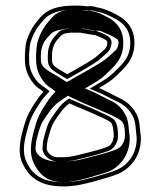

<svg xmlns="http://www.w3.org/2000/svg" viewBox="-20 -665 573 687"><path d="M385.1 -167V-166C385.1 -164.7 384.4 -161.8 382 -157.7C377.5 -149.7 376.1 -145 364.5 -139.8C347.2 -132.5 307.9 -121.9 287.8 -117.3C262.9 -111.5 236.8 -102.5 206.3 -102.5H182C165.9 -104.9 150.4 -115.5 147.1 -132.1C147.1 -142.4 148.8 -155.9 150.8 -165.2C156.2 -184.8 163.9 -215.5 173.1 -228.9C189.5 -253.3 206 -279.6 228.6 -295.2C257 -281.7 293.1 -268.1 320.7 -255.3C341.2 -245.2 362.7 -237.9 377.5 -226.4C383.5 -219.9 387.1 -197 387.1 -177C387.1 -175.7 386.2 -170.9 385.1 -167ZM314.2 -540H319.3C332.7 -534.1 352.1 -527.6 362.4 -518.9C363.7 -515.9 364.1 -513.9 364.1 -513.5C364.1 -503.2 361.4 -497.2 357.2 -491.3L344.9 -480C332.2 -469.6 323.5 -459.9 310.1 -451.7C281.1 -433 251.3 -417 220.8 -399.5C212.1 -405 202.3 -409.8 191.4 -416.7C174.9 -426.9 166.1 -432.8 166.1 -450.5V-466C166.6 -470.5 167 -475.9 167.1 -481.9C171.9 -509.2 181.5 -520 199.4 -538.5C204.1 -543.4 213 -546 230.7 -548H267.5C281 -546.2 298 -542.1 314.2 -540ZM248.1 -645C189.8 -645 151 -633.7 123.9 -602.4C101.8 -577.6 84.9 -552.6 74.3 -515.6C70.3 -501.4 70.7 -485.5 69.1 -472V-450.5C69.1 -411.2 85.6 -383.2 103.8 -361.7C111 -353.2 124.5 -345.1 135.4 -336.7C128.7 -329.5 122.5 -322.1 116.4 -313.8C95.3 -282.1 76.2 -255.1 65.3 -211.5C53.9 -172.7 40.3 -121.3 61.8 -78.2C86.3 -25.7 129.3 2 207.4 2C248.8 2 285.3 -7.4 318.2 -16.3C342.5 -23.8 383.7 -34.3 404.6 -43.7C449.2 -64.1 484.1 -107.9 484.1 -169.5C484.1 -176.7 483.4 -184.1 482 -192.5C479 -225.6 477.5 -246.2 459.7 -270.8C441.8 -296.9 421 -308.2 392.8 -321.3C375 -330.1 356.5 -340.9 334.3 -350C355.1 -362.2 378.8 -376.1 395.9 -393.2C424.5 -421.9 461.1 -449.4 461.1 -511.5C461.1 -564 432.6 -594.4 397 -612.2C375.4 -623.8 357.3 -633.4 326.4 -638.8L315.7 -641.8C308.3 -643.3 302.5 -643.5 293.2 -642.2C280.2 -644.5 263.6 -645 248.1 -645ZM180.9 -87.5H206.3C239.7 -87.5 267.4 -97.1 291.2 -102.7C312 -107.4 351 -117.8 370.5 -126.1C385.7 -132.9 391.3 -143.7 395.1 -150.3C399.8 -158.6 402.1 -167.7 402.1 -177C402.1 -198.8 400.6 -223.6 387.7 -237.5C369.5 -251.6 347.3 -258.9 327.2 -268.9C295.4 -283.6 257.6 -298 227.3 -312.5L220.1 -307.6C193.9 -289.5 176.8 -261.2 160.7 -237.4C148.6 -219.6 141.7 -188.7 136.4 -169.1C133.5 -158.7 132.2 -144.1 132.1 -132.2L132 -130.6C136.7 -104.7 159.3 -90.4 180.9 -87.5ZM268.6 -563H229.8C211.7 -560.9 198.3 -559 188.6 -548.9C170.4 -530 157.6 -514.7 152.1 -483.2L152.1 -482C152 -476.2 151.6 -471.4 151.1 -466.9V-450.5C151.1 -425.3 167.6 -413.7 183.4 -404C198.8 -394.2 208.3 -389.6 220.4 -382C253.2 -400.8 286.3 -418.4 318.1 -439C333.4 -448.4 343.1 -459.1 354.8 -468.6L368.5 -481.3C374.2 -489.4 379.1 -499.4 379.1 -513.5C379.1 -539.5 336.9 -548.6 322.5 -555H315.2C299.9 -557.1 283.2 -561 268.6 -563ZM292.9 -627C300.6 -628.1 306.9 -628.2 312.2 -627.2L323.1 -624.2C352.3 -619.1 367.9 -610.8 390.1 -598.8C422.7 -582.6 446.1 -557.6 446.1 -511.5C446.1 -456.3 415.4 -433.9 385.3 -403.8C370.1 -388.7 347.5 -375.2 326.7 -362.9L300.7 -347.6L328.6 -336.1C349.8 -327.4 367.5 -317.1 386.3 -307.7C414.7 -294.6 431.4 -285.5 447.4 -262.2C463 -240.6 464 -224.9 467.1 -191.1C467.8 -183.2 469.1 -176.1 469.1 -169.5C469.1 -114 438.1 -75.5 398.5 -57.3C380.1 -49.2 338.2 -38.1 314.1 -30.7C280.1 -21.5 246.6 -13 207.4 -13C133.3 -13 97.4 -37.3 75.3 -84.8C56.9 -121.7 68.1 -167.9 79.8 -207.5C90.2 -249 107.6 -273.6 128.7 -305.2C135.2 -313.9 139.9 -319.6 146.4 -326.5L157.6 -338.6L144.5 -348.6C132.7 -357.7 119.8 -366 115.3 -371.3C98.3 -391.4 84.1 -415.7 84.1 -450.5V-471.1C85.8 -486.1 85.7 -500.5 88.8 -511.4C98.6 -546 113.7 -568.4 135.2 -592.6C158.4 -619.3 191.4 -630 248.1 -630C264.6 -630 280.8 -629.2 292.9 -627ZM107 -131.5 107.1 -132.1C107.1 -143.1 108.8 -156.5 111 -166.6C116.5 -186.7 123.4 -216.6 134.3 -232.6C150.7 -256.8 166.3 -283.7 193.5 -302.4L222.5 -322.4L260.1 -304.5C286.7 -291.8 321.7 -278.7 352.2 -264.6C370.6 -255.5 394.6 -247.6 413.5 -233C426.3 -223 427.1 -198.3 427.1 -177C427.1 -174.2 426.3 -170.9 425.1 -166.3C425.1 -163.2 424 -159.5 421.2 -154.6C417.3 -147.8 414.9 -139 394.8 -130C370.9 -119.9 332 -109.8 308.8 -104.5C290.6 -100.3 256.9 -87.5 206.3 -87.5H174.2C131.5 -91.9 108.8 -111.5 107 -131.5ZM321.7 -555H337.9L349.9 -549.7C361 -544.7 386.1 -535.8 401 -523.2C402.5 -519.9 404.1 -515.9 404.1 -513.5C404.1 -501.7 400.3 -493.7 395.2 -486.5L381.7 -474C369.1 -463.7 361.9 -454.9 344.5 -444C314.9 -425 284.1 -408.4 254.2 -391.3L219 -371.2L186.3 -391.9C179.2 -396.4 170.3 -400.6 157 -409C140.4 -419.3 126.1 -430.8 126.1 -450.5V-466.4C126.7 -471.5 127 -476 127.1 -481.9L127.1 -482.4C132.1 -511 143.7 -524.9 161.8 -543.6C174.4 -556.7 202 -560.4 224.7 -563H274.6C292 -560.6 310 -556.9 321.7 -555ZM248.1 -630C209.7 -630 186.3 -625.9 161.9 -597.8C140.3 -573.5 124.4 -550 114.1 -514C110.5 -501.1 110.8 -485.7 109.1 -471.6V-450.5C109.1 -412.8 124.7 -386.6 142 -366.2C147.5 -359.6 166.9 -346.7 178.6 -337.7C170.1 -328.5 162.9 -320.6 155.1 -310C134 -278.4 115.8 -252.7 105.1 -209.9C93.7 -171 81 -121.2 101.2 -80.9C126 -27.7 163.8 -13 207.4 -13C232.4 -13 259.9 -19 293.8 -28.2C319.6 -36.1 358.5 -46.5 373.9 -53.2C407.9 -69 444.1 -109.7 444.1 -169.5C444.1 -176.5 443.5 -183.2 442 -191.7C439 -225.6 437.6 -244 421 -267C404.1 -291.6 389.2 -299.1 361.3 -312C341.2 -322 324.3 -331.8 304.8 -339.9L284.1 -348.4L300.6 -358.1C321.4 -370.3 343.1 -383.1 358.4 -398.5C388 -428 421.1 -451.6 421.1 -511.5C421.1 -562.2 393.9 -588.7 364.6 -603.4C341.6 -615.7 328.8 -621.8 309.5 -625.2C306.5 -625.7 303.7 -626.4 301 -627.2L291.4 -625.8L275.6 -628.7C272.6 -629.2 261.8 -630 248.1 -630Z"/></svg>

Font: HoneyBee
Style: Blur
Weight: 700
Foundry: Cannot Into Space Fonts
Version: Version 0.89